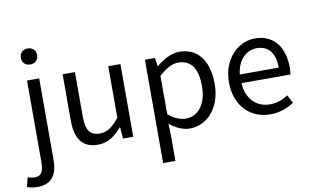

<svg xmlns="http://www.w3.org/2000/svg" viewBox="-140 -973 2291 1413"><g transform="rotate(-10 1006.0 -266.5)"><path d="M35 242C143 242 184 173 184 62V-543H93V62C93 128 80 169 26 169C7 169 -12 164 -26 159L-44 228C-25 236 3 242 35 242ZM138 -655C173 -655 199 -679 199 -716C199 -751 173 -775 138 -775C102 -775 77 -751 77 -716C77 -679 102 -655 138 -655Z M526 13C600 13 654 -26 705 -85H708L715 0H791V-543H700V-158C648 -94 609 -66 553 -66C481 -66 451 -109 451 -210V-543H359V-199C359 -60 411 13 526 13Z M974 229H1066V45L1063 -50C1112 -9 1164 13 1213 13C1337 13 1449 -94 1449 -280C1449 -448 1373 -557 1233 -557C1170 -557 1109 -521 1060 -480H1058L1049 -543H974ZM1198 -64C1162 -64 1114 -78 1066 -120V-406C1118 -454 1165 -480 1210 -480C1314 -480 1354 -400 1354 -279C1354 -145 1288 -64 1198 -64Z M1814 13C1887 13 1945 -11 1992 -42L1960 -103C1919 -76 1877 -60 1824 -60C1721 -60 1650 -134 1644 -250H2010C2012 -264 2014 -282 2014 -302C2014 -457 1936 -557 1797 -557C1673 -557 1554 -448 1554 -271C1554 -92 1669 13 1814 13ZM1643 -315C1654 -423 1722 -484 1799 -484C1884 -484 1934 -425 1934 -315Z"/></g></svg>

Font: Noto Sans HK
Style: Regular
Weight: 400
Designer: Ryoko NISHIZUKA 西塚涼子 (kana, bopomofo & ideographs); Paul D. Hunt (Latin, Greek & Cyrillic); Sandoll Communications 산돌커뮤니
Foundry: Adobe
Version: Version 2.004;hotconv 1.0.118;makeotfexe 2.5.65603